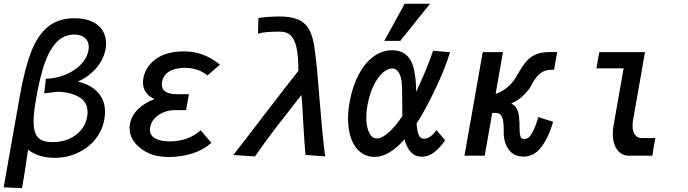

<svg xmlns="http://www.w3.org/2000/svg" viewBox="-34 -827 3654 1020"><path d="M362.5 -730Q417.5 -730 455 -712.5Q492.5 -695 511 -664.8Q529.5 -634.5 529.5 -596.5Q529.5 -581 526.5 -564.5Q516 -509.5 477 -464.8Q438 -420 380 -393Q446.5 -378.5 485.2 -337Q524 -295.5 524 -232Q524 -212.5 520.5 -193.5Q510.5 -136 473.8 -89.2Q437 -42.5 380.2 -15.5Q323.5 11.5 255.5 11.5Q170.5 11.5 115 -32Q104.5 42 98.2 81.5Q92 121 83 172.5L-14.5 168L71.5 -318Q97.5 -464.5 132.2 -553.2Q167 -642 222.2 -686Q277.5 -730 362.5 -730ZM429 -206.5Q431 -218 431 -230.5Q431 -282 391.5 -308Q352 -334 286 -339.5Q276.5 -340 261.2 -338.2Q246 -336.5 223.5 -334L201 -331Q201.5 -338 205.5 -372.5Q209.5 -398.5 209 -408Q263 -410 312.2 -429.8Q361.5 -449.5 394.8 -483.5Q428 -517.5 436 -560Q437.5 -569 437.5 -576.5Q437.5 -609.5 415.8 -626.5Q394 -643.5 362 -643.5Q304 -643.5 264.8 -600.8Q225.5 -558 201.2 -485Q177 -412 158 -304.5Q144.5 -229 144.5 -182Q144.5 -139.5 155.5 -115.5Q166.5 -91.5 188.8 -81.8Q211 -72 246.5 -72Q293 -72 332 -88.8Q371 -105.5 396.5 -136Q422 -166.5 429 -206.5Z M709.5 -42Q654.5 -87 654.5 -145.5Q654.5 -158.5 656.5 -169Q664.5 -212 697.2 -245.2Q730 -278.5 787 -300.5Q757.5 -314 741.5 -336.2Q725.5 -358.5 725.5 -389Q725.5 -399 728 -413Q734 -445 752.8 -472Q771.5 -499 800.5 -518Q856 -554 942.5 -554Q973.5 -554 996 -549.8Q1018.5 -545.5 1040 -538Q1088.5 -521 1134.5 -483.5L1068 -426Q1020.5 -466.5 947 -466.5Q896.5 -466.5 864.2 -446.8Q832 -427 826.5 -389Q826 -384 825.5 -378.5Q825.5 -352 846.5 -339.2Q867.5 -326.5 909.5 -326.5H969.5L954.5 -242H895.5Q864 -242 835.2 -230.5Q806.5 -219 787.2 -198Q768 -177 763.5 -150Q762.5 -142 762.5 -138Q762.5 -107.5 790.2 -91.8Q818 -76 868.5 -76Q966 -76 1032 -135L1089 -68Q1048 -31.5 989 -12.2Q930 7 864.5 7Q814.5 7 777.5 -4.8Q740.5 -16.5 709.5 -42Z M1359.5 -203.5Q1483.5 -365 1551.5 -451Q1551 -526.5 1541.8 -571.2Q1532.5 -616 1511.5 -637.5Q1490.5 -659 1453 -659Q1412.5 -659 1388 -657Q1363.5 -655 1336.5 -648.5L1339 -731.5Q1370.5 -736 1388.2 -737.2Q1406 -738.5 1441 -739.5Q1507.5 -740.5 1547.5 -724.2Q1587.5 -708 1609 -668.8Q1630.5 -629.5 1638.5 -558.5Q1646 -506 1651 -450.5Q1656 -395 1663 -306Q1672.5 -193.5 1678.2 -131Q1684 -68.5 1693.5 4L1589 -4Q1584 -51.5 1577 -174.5Q1572.5 -267.5 1567.5 -322.5L1540 -287.5Q1469.5 -198 1422 -135.8Q1374.5 -73.5 1320.5 4L1205.5 -3.5Q1280.5 -99.5 1359.5 -203.5Z M1815 -196.5Q1815 -238.5 1823 -283.5Q1838 -367.5 1871 -430Q1904 -492.5 1950 -526.2Q1996 -560 2048.5 -560Q2101.5 -560 2131 -528.5Q2160.5 -497 2168.5 -439Q2176 -405.5 2177 -339.5Q2202.5 -392.5 2228.2 -455.2Q2254 -518 2267 -557.5L2357 -549.5Q2330.5 -465 2287.2 -372.2Q2244 -279.5 2199.5 -203L2179 -171.5Q2182 -130 2190.5 -110Q2199 -90 2218.5 -90Q2237 -90 2254 -103Q2271 -116 2284 -136.5L2331 -82Q2306 -45.5 2275.2 -20Q2244.5 5.5 2206 5.5Q2172.5 5.5 2149.5 -18.2Q2126.5 -42 2115 -87Q2032.5 6.5 1956.5 6.5Q1913 6.5 1881.2 -18.2Q1849.5 -43 1832.2 -89Q1815 -135 1815 -196.5ZM2007.5 -610 2116 -807H2250.5L2092.5 -610ZM1912 -203Q1912 -153 1927.2 -122.2Q1942.5 -91.5 1967.5 -91.5Q1995.5 -91.5 2031.2 -123.8Q2067 -156 2103.5 -210Q2103 -230 2103 -279.5Q2102.5 -314 2102 -347.5Q2101.5 -381 2099.5 -395.5Q2096 -424 2083 -443.8Q2070 -463.5 2050.5 -463.5Q2024.5 -463.5 1997.8 -439.2Q1971 -415 1949.5 -369.8Q1928 -324.5 1917.5 -264.5Q1912 -234.5 1912 -203Z M2642 -132V-142.5Q2641.5 -167 2639.2 -184Q2637 -201 2628 -214Q2619 -227 2600.5 -227H2581L2541 0H2433.5L2530.5 -550H2638L2599 -328.5Q2634 -339.5 2664.8 -366Q2695.5 -392.5 2717.5 -435Q2741 -475.5 2760.8 -499.2Q2780.5 -523 2810.5 -536.8Q2840.5 -550.5 2886 -550.5H2926L2909.5 -456.5H2895Q2857.5 -456.5 2831.8 -433.5Q2806 -410.5 2787.5 -370.5Q2773.5 -346.5 2746.8 -320.2Q2720 -294 2682 -277Q2703 -266.5 2712.5 -247.5Q2722 -228.5 2724 -197.5Q2725.5 -188.5 2725.8 -175.5Q2726 -162.5 2726 -150Q2726 -119 2730.5 -103.5Q2735 -88 2751 -88Q2774.5 -88 2792.8 -120.2Q2811 -152.5 2825.5 -205L2904.5 -180Q2881.5 -99.5 2842.8 -47.2Q2804 5 2747.5 5Q2707.5 5 2683.5 -16.2Q2659.5 -37.5 2650 -68.8Q2640.5 -100 2642 -132Z M3221.5 -116.5Q3221.5 -138.5 3226 -163L3279 -464H3134.5L3149.5 -550H3392.5L3329 -188Q3326.5 -175 3326.5 -159Q3326.5 -127 3340 -110.2Q3353.5 -93.5 3373.5 -93.5H3447.5L3440.5 -54L3431.5 0H3305Q3280.5 0 3261.8 -14Q3243 -28 3232.2 -54.2Q3221.5 -80.5 3221.5 -116.5Z"/></svg>

Font: JuliaMono SemiBold
Style: Italic
Weight: 600
Italic angle: -9°
Monospace: yes
Designer: cormullion
Foundry: corm
Version: Version 0.056; ttfautohint (v1.8.4)